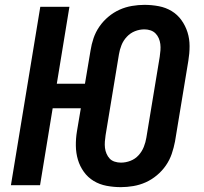

<svg xmlns="http://www.w3.org/2000/svg" viewBox="-20 -763 840 791"><path d="M478 8Q448 8 419 2.5Q390 -3 366 -17.5Q342 -32 325.5 -55Q309 -78 301 -105Q293 -132 292.5 -162Q292 -192 297 -222L313 -317H197L145 0H25L146 -735H266L214 -418H330L353 -555Q357 -581 365.5 -606Q374 -631 389.5 -653.5Q405 -676 426.5 -694Q448 -712 472.5 -723Q497 -734 523.5 -738.5Q550 -743 575 -743Q605 -743 634 -737.5Q663 -732 687 -717.5Q711 -703 727.5 -680Q744 -657 752.5 -630Q761 -603 761 -573Q761 -543 756 -513L701 -180Q696 -154 687.5 -129Q679 -104 663.5 -81.5Q648 -59 626.5 -41Q605 -23 580.5 -12Q556 -1 529.5 3.5Q503 8 478 8ZM478 -93Q498 -93 517.5 -100.5Q537 -108 551 -123.5Q565 -139 572.5 -158Q580 -177 583 -196L638 -529Q640 -542 641 -555.5Q642 -569 640.5 -581.5Q639 -594 634 -605.5Q629 -617 620.5 -625.5Q612 -634 600 -638Q588 -642 575 -642Q555 -642 536 -634.5Q517 -627 502.5 -611.5Q488 -596 480.5 -577Q473 -558 470 -539L415 -206Q413 -193 412 -179.5Q411 -166 412.5 -153.5Q414 -141 419 -129.5Q424 -118 432 -109.5Q440 -101 452.5 -97Q465 -93 478 -93Z"/></svg>

Font: Iosevka Aile Oblique
Style: Bold
Weight: 700
Italic angle: -9°
Designer: Belleve Invis
Foundry: Belleve Invis
Version: Version 31.1.0; ttfautohint (v1.8.4)